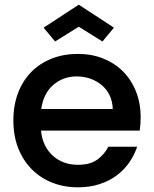

<svg xmlns="http://www.w3.org/2000/svg" viewBox="-20 -790 657 819"><path d="M307 -464Q249 -464 207 -427.5Q165 -391 156 -325H461Q460 -357 448 -382.5Q436 -408 415 -426Q394 -444 366.5 -454Q339 -464 307 -464ZM565 -164Q553 -128 531 -96.5Q509 -65 477.5 -41.5Q446 -18 404.5 -4.5Q363 9 312 9Q253 9 202.5 -11Q152 -31 115 -68.5Q78 -106 57.5 -158.5Q37 -211 37 -276Q37 -341 57 -393.5Q77 -446 113.5 -483Q150 -520 200.5 -540Q251 -560 312 -560Q371 -560 420 -540.5Q469 -521 504.5 -485.5Q540 -450 560 -400Q580 -350 580 -289Q580 -275 579 -261Q578 -247 576 -233H155Q158 -199 171 -172Q184 -145 205 -126Q226 -107 253 -97Q280 -87 312 -87Q365 -87 395.5 -109.5Q426 -132 442 -164ZM466 -672 417 -613 316 -676 215 -613 166 -672 316 -770Z"/></svg>

Font: SVN-Poppins Medium
Style: Regular
Weight: 500
Designer: Ninad Kale (Devanagari), Jonny Pinhorn (Latin)
Foundry: Indian Type Foundry
Version: Version 3.002 2017; ttfautohint (v1.8.3)